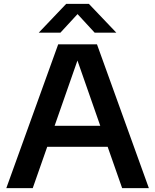

<svg xmlns="http://www.w3.org/2000/svg" viewBox="-20 -968 798 988"><path d="M608.5 0 534 -212.5H223L148.5 0H12.5L279.5 -740H479L746 0ZM261 -320.5H496L378.5 -656.5ZM578.5 -800H467L379 -895.5L291 -800H179.5L320.5 -948H437.5Z"/></svg>

Font: Encode Sans Semi Expanded SmBd
Style: Regular
Weight: 600
Width: 6
Designer: Multiple Designers
Foundry: Impallari Type
Version: Version 2.000